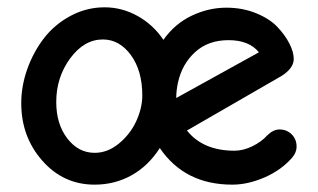

<svg xmlns="http://www.w3.org/2000/svg" viewBox="-20 -499 869 525"><path d="M238.8 5.9Q153.3 5.9 95.7 -59.6Q38.1 -125 38.1 -216.8Q38.1 -264.2 54.9 -311Q71.8 -357.9 100.8 -395.3Q129.9 -432.6 173.3 -455.8Q216.8 -479 266.1 -479Q313.5 -479 356.2 -455.3Q398.9 -431.6 426.8 -390.1Q458 -434.1 504.2 -456.1Q550.3 -478 599.1 -478Q643.1 -478 680.2 -462.9Q717.3 -447.8 738.5 -425.3Q759.8 -402.8 771.5 -379.6Q783.2 -356.4 783.2 -337.9Q783.2 -313 751 -292L491.2 -142.1Q535.2 -86.9 621.1 -86.9Q645 -86.9 669.7 -98.9Q694.3 -110.8 710.9 -128.9Q727.1 -145 744.1 -145Q764.2 -145 777.6 -131.6Q791 -118.2 791 -98.1Q791 -82 778.8 -67.9Q749 -33.7 703.4 -13.9Q657.7 5.9 615.2 5.9Q484.9 5.9 417 -94.2Q385.3 -44.9 339.4 -19.5Q293.5 5.9 238.8 5.9ZM238.8 -81.1Q274.4 -81.1 305.4 -106.7Q336.4 -132.3 352.8 -168.2Q369.1 -204.1 369.1 -237.8Q369.1 -305.7 337.9 -348.4Q306.6 -391.1 261.2 -391.1Q210 -391.1 171.9 -339.4Q133.8 -287.6 133.8 -220.2Q133.8 -159.7 164.1 -120.4Q194.3 -81.1 238.8 -81.1ZM461.9 -231 688 -356Q661.1 -389.2 605 -389.2Q549.3 -389.2 513.7 -356.7Q478 -324.2 466.8 -273.9Q461.9 -252 461.9 -231Z"/></svg>

Font: Comic Neue
Style: Bold
Weight: 700
Designer: Craig Rozynski
Foundry: Craig Rozynski
Version: Version 2.003;hotconv 1.0.109;makeotfexe 2.5.65596